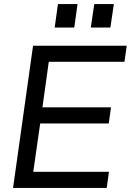

<svg xmlns="http://www.w3.org/2000/svg" viewBox="-20 -921 641 941"><path d="M44 0 142 -697H601L590 -618H219L188 -395H524L513 -316H177L143 -79H514L503 0ZM425 -786 442 -901H538L521 -786ZM248 -786 264 -901H360L344 -786Z"/></svg>

Font: Hanken Grotesk
Style: Italic
Weight: 400
Italic angle: -8°
Designer: Alfredo Marco Pradil
Foundry: Hanken Design Co.
Version: Version 3.013